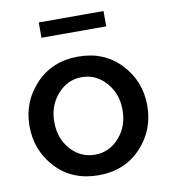

<svg xmlns="http://www.w3.org/2000/svg" viewBox="-81 -784 765 864"><g transform="rotate(-10 301.0 -352.0)"><path d="M154 -644V-714H450V-644ZM301 -532Q420 -532 495 -452.5Q570 -373 570 -261Q570 -149 495 -69.5Q420 10 301 10Q181 10 106.5 -69.5Q32 -149 32 -261Q32 -373 107.5 -452.5Q183 -532 301 -532ZM301 -84Q366 -84 411.5 -135Q457 -186 457 -261Q457 -336 411.5 -387Q366 -438 301 -438Q236 -438 190.5 -386.5Q145 -335 145 -260Q145 -185 190 -134.5Q235 -84 301 -84Z"/></g></svg>

Font: Raleway-v4020 SemiBold
Style: Regular
Weight: 600
Designer: Matt McInerney, Pablo Impallari, Rodrigo Fuenzalida
Foundry: Matt McInerney, Pablo Impallari, Rodrigo Fuenzalida
Version: Version 4.020;PS 004.020;hotconv 1.0.88;makeotf.lib2.5.64775